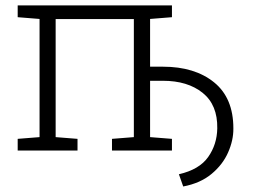

<svg xmlns="http://www.w3.org/2000/svg" viewBox="-20 -548 928 699"><path d="M647 130.9 631.3 86.4Q705.6 69.3 737.8 23.7Q770 -22 771 -80.6Q772.5 -166 717.8 -210Q663.1 -253.9 573.2 -253.9H526.4V-48.8L606 -42.5V0H387.7V-42.5L467.3 -48.8V-478.5H182.6V-48.8L262.2 -42.5V0H44.4V-42.5L124 -48.8V-479L44.4 -485.4V-528.3H606V-485.4L526.4 -479V-305.2H573.2Q689 -305.2 759.3 -248.3Q829.6 -191.4 829.6 -80.6Q830.1 -37.6 810.5 6.8Q791 51.3 750.2 85.2Q709.5 119.1 647 130.9Z"/></svg>

Font: Roboto Slab Light
Style: Regular
Weight: 300
Designer: Google
Version: Version 2.000; ttfautohint (v1.8.1.43-b0c9)